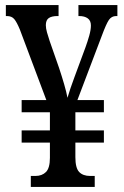

<svg xmlns="http://www.w3.org/2000/svg" viewBox="-20 -734 486 754"><path d="M101 0V-43H119Q145 -43 160.5 -58.5Q176 -74 176 -114V-174H65V-222H176V-293H65V-341H162L58 -618Q46 -647 36 -659Q26 -671 7 -671H3V-714H210V-671H206Q183 -671 171.5 -663Q160 -655 160 -635Q160 -623 164.5 -607Q169 -591 175 -573L212 -467Q223 -434 232 -403Q241 -372 245 -350Q250 -367 257 -388Q264 -409 272 -430L316 -549Q324 -571 330.5 -594Q337 -617 337 -634Q337 -653 324.5 -662Q312 -671 291 -671H288V-714H441V-671H436Q418 -671 407.5 -655.5Q397 -640 380 -594L284 -341H388V-293H276V-222H388V-174H276V-117Q276 -74 291 -58.5Q306 -43 334 -43H352V0Z"/></svg>

Font: Noto Serif ExtraCondensed Medium
Style: Regular
Weight: 500
Width: 2
Designer: Monotype Design Team
Foundry: Monotype Imaging Inc.
Version: Version 2.015